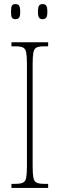

<svg xmlns="http://www.w3.org/2000/svg" viewBox="-20 -921 293 941"><path d="M36 0V-20H56Q81 -20 93 -26Q105 -32 108.5 -51Q112 -70 112 -108V-606Q112 -645 108.5 -663.5Q105 -682 93 -688Q81 -694 56 -694H36V-714H216V-694H196Q171 -694 159 -688Q147 -682 143.5 -663.5Q140 -645 140 -606V-108Q140 -70 143.5 -51Q147 -32 159 -26Q171 -20 196 -20H216V0ZM189 -827Q177 -827 171.5 -834.5Q166 -842 166 -863Q166 -886 171.5 -893.5Q177 -901 189 -901Q201 -901 206.5 -893.5Q212 -886 212 -863Q212 -842 206.5 -834.5Q201 -827 189 -827ZM56 -827Q43 -827 38.5 -834.5Q34 -842 34 -863Q34 -886 38.5 -893.5Q43 -901 56 -901Q68 -901 73.5 -893.5Q79 -886 79 -863Q79 -842 73.5 -834.5Q68 -827 56 -827Z"/></svg>

Font: Noto Serif Khmer ExtraCondensed Thin
Style: Regular
Weight: 100
Width: 2
Designer: Danh Hong and the Monotype Design Team
Foundry: Monotype Imaging Inc.
Version: Version 2.004; ttfautohint (v1.8.4.7-5d5b)